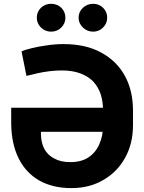

<svg xmlns="http://www.w3.org/2000/svg" viewBox="-20 -966 748 996"><path d="M309.6 -737.3Q424.8 -737.3 504.9 -693.4Q585.9 -649.4 627.9 -572.3Q669.9 -495.1 669.9 -392.6Q669.9 -367.2 669.9 -316.4Q669.9 -220.7 628.9 -147.5Q588.9 -74.2 515.6 -32.2Q444.3 9.8 350.6 9.8Q252.9 9.8 182.6 -30.3Q113.3 -70.3 76.2 -145.5Q39.1 -220.7 38.1 -325.2Q38.1 -352.5 38.1 -407.2Q168 -407.2 555.7 -407.2Q555.7 -376 555.7 -282.2Q464.8 -282.2 192.4 -282.2Q192.4 -278.3 192.4 -267.6Q193.4 -225.6 210 -193.4Q227.5 -161.1 261.7 -143.6Q294.9 -125 344.7 -125Q401.4 -125 438.5 -149.4Q476.6 -174.8 495.1 -217.8Q514.6 -260.7 514.6 -316.4Q514.6 -341.8 514.6 -392.6Q514.6 -437.5 502.9 -475.6Q490.2 -513.7 464.8 -542Q438.5 -569.3 397.5 -585Q356.4 -600.6 299.8 -600.6Q269.5 -600.6 237.3 -596.7Q205.1 -592.8 173.8 -585.9Q142.6 -579.1 117.2 -572.3Q108.4 -614.3 91.8 -699.2Q109.4 -708 143.6 -715.8Q177.7 -724.6 221.7 -730.5Q264.6 -737.3 309.6 -737.3ZM245.1 -801.8Q214.8 -801.8 192.4 -823.2Q170.9 -844.7 170.9 -874Q170.9 -904.3 192.4 -925.8Q214.8 -946.3 245.1 -946.3Q276.4 -946.3 297.9 -925.8Q319.3 -904.3 319.3 -874Q319.3 -844.7 297.9 -823.2Q276.4 -801.8 245.1 -801.8ZM462.9 -801.8Q432.6 -801.8 410.2 -823.2Q387.7 -844.7 387.7 -874Q387.7 -904.3 410.2 -925.8Q432.6 -946.3 462.9 -946.3Q493.2 -946.3 514.6 -925.8Q536.1 -904.3 536.1 -874Q536.1 -844.7 514.6 -823.2Q493.2 -801.8 462.9 -801.8Z"/></svg>

Font: DeepSea
Style: Bold
Weight: 700
Designer: Stem
Version: Version 3.019;git-0a5106e0b